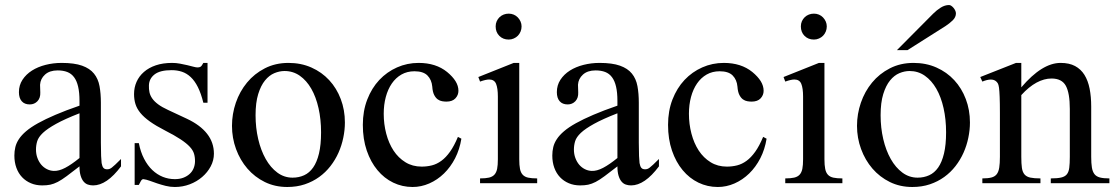

<svg xmlns="http://www.w3.org/2000/svg" viewBox="-20 -728 4431 763"><path d="M460.9 -66.9V-96.2Q446.8 -82 438.2 -74Q429.7 -65.9 424.1 -61.8Q418.5 -57.6 414.3 -56.4Q410.2 -55.2 405.8 -55.2Q396 -55.2 391.1 -60.8Q386.2 -66.4 383.8 -80.1Q382.8 -87.4 381.8 -108.2Q380.9 -128.9 380.9 -161.1V-319.8Q380.9 -356.4 375.5 -385.7Q370.1 -415 353.5 -435.5Q336.9 -456.1 306.2 -467Q275.4 -478 225.1 -478Q191.9 -478 161.1 -470.2Q130.4 -462.4 106.9 -447.5Q83.5 -432.6 69.3 -410.9Q55.2 -389.2 55.2 -361.8Q55.2 -338.4 66.4 -325.7Q77.6 -313 98.1 -313Q116.7 -313 128.9 -325.9Q141.1 -338.9 140.1 -360.8L139.2 -391.1Q140.6 -415 158.9 -431.6Q177.2 -448.2 209 -448.2Q231 -448.2 247.3 -441.9Q263.7 -435.5 274.4 -421.1Q285.2 -406.7 290.5 -383.5Q295.9 -360.4 295.9 -327.1V-308.1Q240.7 -289.1 200.2 -271.7Q159.7 -254.4 130.9 -238.3Q102.1 -222.2 83.7 -206.5Q65.4 -190.9 55.2 -175.3Q44.9 -159.7 41 -143.6Q37.1 -127.4 37.1 -109.9Q37.1 -83 45.2 -61Q53.2 -39.1 67.9 -23.7Q82.5 -8.3 102.8 0.2Q123 8.8 147.9 8.8Q166 8.8 179.9 5.9Q193.8 2.9 209.5 -5.1Q225.1 -13.2 245.1 -28.1Q265.1 -43 295.9 -66.9Q295.9 -44.9 300.3 -30.3Q304.7 -15.6 312 -6.8Q319.3 2 329.1 5.4Q338.9 8.8 350.1 8.8Q404.3 8.8 460.9 -66.9ZM295.9 -100.1Q264.2 -74.2 239 -61Q213.9 -47.9 193.8 -48.8Q179.2 -49.3 166.3 -55.9Q153.3 -62.5 143.8 -73.7Q134.3 -85 128.7 -100.3Q123 -115.7 123 -133.8Q123 -150.9 127.9 -167Q132.8 -183.1 150.6 -200Q168.5 -216.8 202.9 -235.8Q237.3 -254.9 295.9 -277.8Z M830.1 -117.2Q830.1 -161.6 803 -196.3Q775.9 -231 723.1 -255.9L647.9 -291Q623.5 -302.2 608.4 -313.5Q593.3 -324.7 585 -336.7Q576.7 -348.6 574 -361.3Q571.3 -374 571.8 -388.2Q572.3 -415 594 -432.1Q615.7 -449.2 662.1 -449.2Q684.1 -449.2 703.1 -442.9Q722.2 -436.5 738 -421.6Q753.9 -406.7 766.4 -381.8Q778.8 -356.9 788.1 -319.8H804.7V-478H788.1Q781.7 -465.8 777.1 -462.9Q772.5 -460 765.1 -460Q759.3 -460 748.5 -462.9Q737.8 -465.8 724.4 -469Q710.9 -472.2 695.3 -475.1Q679.7 -478 664.1 -478Q627.4 -478 599.4 -468.5Q571.3 -459 552 -442.1Q532.7 -425.3 522.7 -402.8Q512.7 -380.4 512.7 -354Q512.7 -332.5 518.3 -314.5Q523.9 -296.4 537.8 -279.3Q551.8 -262.2 575.7 -245.1Q599.6 -228 636.7 -209Q674.8 -189.5 698 -174.1Q721.2 -158.7 734.1 -144.8Q747.1 -130.9 751.2 -116.5Q755.4 -102.1 754.9 -85Q754.4 -70.8 749 -58.3Q743.7 -45.9 733.4 -36.6Q723.1 -27.3 708.5 -21.7Q693.8 -16.1 674.8 -16.1Q649.9 -16.1 627.2 -25.1Q604.5 -34.2 585.4 -52.2Q566.4 -70.3 552.5 -97.2Q538.6 -124 531.7 -159.2H515.1V6.8H531.7Q535.2 0 539.6 -8.1Q543.9 -16.1 549.8 -16.1Q561.5 -14.6 575.4 -9.5Q589.4 -4.4 605.2 1Q621.1 6.3 638.7 10.7Q656.2 15.1 674.8 15.1Q706.1 15.1 734.1 4.4Q762.2 -6.3 783.4 -24.7Q804.7 -43 817.4 -66.9Q830.1 -90.8 830.1 -117.2Z M1350.6 -241.2Q1350.6 -291 1334.2 -334.2Q1317.9 -377.4 1288.3 -409.4Q1258.8 -441.4 1217.5 -459.7Q1176.3 -478 1126.5 -478Q1074.2 -478 1032.5 -456.5Q990.7 -435.1 961.7 -399.9Q932.6 -364.7 917.2 -319.8Q901.9 -274.9 901.9 -228Q901.9 -179.7 918 -135.7Q934.1 -91.8 963.1 -58.1Q992.2 -24.4 1032.5 -4.6Q1072.8 15.1 1121.6 15.1Q1159.7 15.1 1191.4 4.4Q1223.1 -6.3 1248.5 -24.7Q1273.9 -43 1293.2 -67.9Q1312.5 -92.8 1325.2 -121.3Q1337.9 -149.9 1344.2 -180.7Q1350.6 -211.4 1350.6 -241.2ZM1255.9 -202.1Q1255.9 -152.3 1247.6 -117.9Q1239.3 -83.5 1224.4 -62.3Q1209.5 -41 1188.5 -31.5Q1167.5 -22 1142.6 -22Q1109.4 -22 1082.3 -42Q1055.2 -62 1035.9 -96.2Q1016.6 -130.4 1006.1 -175.3Q995.6 -220.2 995.6 -270Q995.6 -320.3 1006.1 -354.2Q1016.6 -388.2 1033.2 -408.4Q1049.8 -428.7 1070.3 -437.3Q1090.8 -445.8 1110.8 -445.8Q1144.5 -445.8 1171.4 -427Q1198.2 -408.2 1217 -375.5Q1235.8 -342.8 1245.8 -298.3Q1255.9 -253.9 1255.9 -202.1Z M1813.5 -176.8 1799.8 -184.1Q1784.7 -147.9 1768.3 -125Q1752 -102.1 1733.9 -88.9Q1715.8 -75.7 1696.3 -70.8Q1676.8 -65.9 1655.8 -65.9Q1619.1 -65.9 1591.1 -83.3Q1563 -100.6 1543.9 -129.6Q1524.9 -158.7 1514.9 -196.8Q1504.9 -234.9 1504.9 -275.9Q1504.9 -312 1513.2 -342.8Q1521.5 -373.5 1537.1 -396.2Q1552.7 -418.9 1575.4 -431.9Q1598.1 -444.8 1627 -444.8Q1662.1 -444.8 1678.7 -428Q1695.3 -411.1 1697.8 -383.8Q1699.2 -362.8 1705.3 -350.8Q1711.4 -338.9 1719.7 -333Q1728 -327.1 1737.3 -325.7Q1746.6 -324.2 1753.9 -324.2Q1777.8 -324.2 1789.8 -337.2Q1801.8 -350.1 1801.8 -367.2Q1801.8 -386.7 1790.3 -405.3Q1778.8 -423.8 1756.8 -441.9Q1712.4 -478 1643.6 -478Q1598.1 -478 1557.9 -460.2Q1517.6 -442.4 1487.3 -410.2Q1457 -377.9 1439.5 -332.5Q1421.9 -287.1 1421.9 -231.9Q1421.9 -175.3 1437.5 -129.6Q1453.1 -84 1480 -51.8Q1506.8 -19.5 1542.7 -2.2Q1578.6 15.1 1619.6 15.1Q1653.8 15.1 1686 1Q1718.3 -13.2 1744.4 -38.6Q1770.5 -64 1788.6 -99.1Q1806.6 -134.3 1813.5 -176.8Z M2052.7 -623Q2052.7 -633.3 2048.6 -642.6Q2044.4 -651.9 2037.6 -658.9Q2030.8 -666 2021.5 -669.9Q2012.2 -673.8 2001.5 -673.8Q1991.2 -673.8 1981.7 -670.2Q1972.2 -666.5 1965.1 -659.7Q1958 -652.8 1953.9 -643.6Q1949.7 -634.3 1949.7 -623Q1949.7 -600.1 1964.4 -585.4Q1979 -570.8 2001.5 -570.8Q2012.2 -570.8 2021.7 -575Q2031.2 -579.1 2038.1 -586.2Q2044.9 -593.3 2048.8 -602.8Q2052.7 -612.3 2052.7 -623ZM2114.7 0V-19Q2092.8 -19 2079.1 -22Q2065.4 -24.9 2057.4 -33.4Q2049.3 -42 2046.4 -56.9Q2043.5 -71.8 2043.5 -95.2V-478H2021.5L1880.9 -421.9L1887.7 -403.8Q1911.1 -412.1 1923.8 -412.1Q1944.3 -412.1 1951.4 -394.8Q1958.5 -377.4 1958.5 -344.2V-95.2Q1958.5 -71.8 1955.6 -57.1Q1952.6 -42.5 1944.8 -33.9Q1937 -25.4 1923.3 -22.2Q1909.7 -19 1887.7 -19V0Z M2598.6 -66.9V-96.2Q2584.5 -82 2575.9 -74Q2567.4 -65.9 2561.8 -61.8Q2556.2 -57.6 2552 -56.4Q2547.9 -55.2 2543.5 -55.2Q2533.7 -55.2 2528.8 -60.8Q2523.9 -66.4 2521.5 -80.1Q2520.5 -87.4 2519.5 -108.2Q2518.6 -128.9 2518.6 -161.1V-319.8Q2518.6 -356.4 2513.2 -385.7Q2507.8 -415 2491.2 -435.5Q2474.6 -456.1 2443.8 -467Q2413.1 -478 2362.8 -478Q2329.6 -478 2298.8 -470.2Q2268.1 -462.4 2244.6 -447.5Q2221.2 -432.6 2207 -410.9Q2192.9 -389.2 2192.9 -361.8Q2192.9 -338.4 2204.1 -325.7Q2215.3 -313 2235.8 -313Q2254.4 -313 2266.6 -325.9Q2278.8 -338.9 2277.8 -360.8L2276.9 -391.1Q2278.3 -415 2296.6 -431.6Q2314.9 -448.2 2346.7 -448.2Q2368.7 -448.2 2385 -441.9Q2401.4 -435.5 2412.1 -421.1Q2422.9 -406.7 2428.2 -383.5Q2433.6 -360.4 2433.6 -327.1V-308.1Q2378.4 -289.1 2337.9 -271.7Q2297.4 -254.4 2268.6 -238.3Q2239.7 -222.2 2221.4 -206.5Q2203.1 -190.9 2192.9 -175.3Q2182.6 -159.7 2178.7 -143.6Q2174.8 -127.4 2174.8 -109.9Q2174.8 -83 2182.9 -61Q2190.9 -39.1 2205.6 -23.7Q2220.2 -8.3 2240.5 0.2Q2260.7 8.8 2285.6 8.8Q2303.7 8.8 2317.6 5.9Q2331.5 2.9 2347.2 -5.1Q2362.8 -13.2 2382.8 -28.1Q2402.8 -43 2433.6 -66.9Q2433.6 -44.9 2438 -30.3Q2442.4 -15.6 2449.7 -6.8Q2457 2 2466.8 5.4Q2476.6 8.8 2487.8 8.8Q2542 8.8 2598.6 -66.9ZM2433.6 -100.1Q2401.9 -74.2 2376.7 -61Q2351.6 -47.9 2331.5 -48.8Q2316.9 -49.3 2304 -55.9Q2291 -62.5 2281.5 -73.7Q2272 -85 2266.4 -100.3Q2260.7 -115.7 2260.7 -133.8Q2260.7 -150.9 2265.6 -167Q2270.5 -183.1 2288.3 -200Q2306.2 -216.8 2340.6 -235.8Q2375 -254.9 2433.6 -277.8Z M3026.4 -176.8 3012.7 -184.1Q2997.6 -147.9 2981.2 -125Q2964.8 -102.1 2946.8 -88.9Q2928.7 -75.7 2909.2 -70.8Q2889.6 -65.9 2868.7 -65.9Q2832 -65.9 2804 -83.3Q2775.9 -100.6 2756.8 -129.6Q2737.8 -158.7 2727.8 -196.8Q2717.8 -234.9 2717.8 -275.9Q2717.8 -312 2726.1 -342.8Q2734.4 -373.5 2750 -396.2Q2765.6 -418.9 2788.3 -431.9Q2811 -444.8 2839.8 -444.8Q2875 -444.8 2891.6 -428Q2908.2 -411.1 2910.6 -383.8Q2912.1 -362.8 2918.2 -350.8Q2924.3 -338.9 2932.6 -333Q2940.9 -327.1 2950.2 -325.7Q2959.5 -324.2 2966.8 -324.2Q2990.7 -324.2 3002.7 -337.2Q3014.6 -350.1 3014.6 -367.2Q3014.6 -386.7 3003.2 -405.3Q2991.7 -423.8 2969.7 -441.9Q2925.3 -478 2856.4 -478Q2811 -478 2770.8 -460.2Q2730.5 -442.4 2700.2 -410.2Q2669.9 -377.9 2652.3 -332.5Q2634.8 -287.1 2634.8 -231.9Q2634.8 -175.3 2650.4 -129.6Q2666 -84 2692.9 -51.8Q2719.7 -19.5 2755.6 -2.2Q2791.5 15.1 2832.5 15.1Q2866.7 15.1 2898.9 1Q2931.2 -13.2 2957.3 -38.6Q2983.4 -64 3001.5 -99.1Q3019.5 -134.3 3026.4 -176.8Z M3265.6 -623Q3265.6 -633.3 3261.5 -642.6Q3257.3 -651.9 3250.5 -658.9Q3243.7 -666 3234.4 -669.9Q3225.1 -673.8 3214.4 -673.8Q3204.1 -673.8 3194.6 -670.2Q3185.1 -666.5 3178 -659.7Q3170.9 -652.8 3166.7 -643.6Q3162.6 -634.3 3162.6 -623Q3162.6 -600.1 3177.2 -585.4Q3191.9 -570.8 3214.4 -570.8Q3225.1 -570.8 3234.6 -575Q3244.1 -579.1 3251 -586.2Q3257.8 -593.3 3261.7 -602.8Q3265.6 -612.3 3265.6 -623ZM3327.6 0V-19Q3305.7 -19 3292 -22Q3278.3 -24.9 3270.3 -33.4Q3262.2 -42 3259.3 -56.9Q3256.3 -71.8 3256.3 -95.2V-478H3234.4L3093.8 -421.9L3100.6 -403.8Q3124 -412.1 3136.7 -412.1Q3157.2 -412.1 3164.3 -394.8Q3171.4 -377.4 3171.4 -344.2V-95.2Q3171.4 -71.8 3168.5 -57.1Q3165.5 -42.5 3157.7 -33.9Q3149.9 -25.4 3136.2 -22.2Q3122.6 -19 3100.6 -19V0Z M3778.8 -674.8Q3778.8 -680.2 3776.1 -686Q3773.4 -691.9 3769.3 -696.8Q3765.1 -701.7 3760.5 -704.8Q3755.9 -708 3751.5 -708Q3734.9 -708 3718.5 -697.8Q3702.1 -687.5 3688.5 -673.8L3544.4 -528.8H3586.4L3736.8 -624Q3753.4 -634.8 3766.1 -647.2Q3778.8 -659.7 3778.8 -674.8ZM3834.5 -241.2Q3834.5 -291 3818.1 -334.2Q3801.8 -377.4 3772.2 -409.4Q3742.7 -441.4 3701.4 -459.7Q3660.2 -478 3610.4 -478Q3558.1 -478 3516.4 -456.5Q3474.6 -435.1 3445.6 -399.9Q3416.5 -364.7 3401.1 -319.8Q3385.7 -274.9 3385.7 -228Q3385.7 -179.7 3401.9 -135.7Q3418 -91.8 3447 -58.1Q3476.1 -24.4 3516.4 -4.6Q3556.6 15.1 3605.5 15.1Q3643.6 15.1 3675.3 4.4Q3707 -6.3 3732.4 -24.7Q3757.8 -43 3777.1 -67.9Q3796.4 -92.8 3809.1 -121.3Q3821.8 -149.9 3828.1 -180.7Q3834.5 -211.4 3834.5 -241.2ZM3739.7 -202.1Q3739.7 -152.3 3731.4 -117.9Q3723.1 -83.5 3708.3 -62.3Q3693.4 -41 3672.4 -31.5Q3651.4 -22 3626.5 -22Q3593.3 -22 3566.2 -42Q3539.1 -62 3519.8 -96.2Q3500.5 -130.4 3490 -175.3Q3479.5 -220.2 3479.5 -270Q3479.5 -320.3 3490 -354.2Q3500.5 -388.2 3517.1 -408.4Q3533.7 -428.7 3554.2 -437.3Q3574.7 -445.8 3594.7 -445.8Q3628.4 -445.8 3655.3 -427Q3682.1 -408.2 3700.9 -375.5Q3719.7 -342.8 3729.7 -298.3Q3739.7 -253.9 3739.7 -202.1Z M4388.7 0V-19Q4365.2 -19 4351.1 -22.7Q4336.9 -26.4 4329.3 -36.1Q4321.8 -45.9 4319.1 -62.5Q4316.4 -79.1 4316.4 -105V-304.2Q4316.4 -343.8 4310.1 -375.7Q4303.7 -407.7 4289.6 -430.4Q4275.4 -453.1 4252.2 -465.6Q4229 -478 4194.8 -478Q4121.1 -478 4038.6 -380.9V-478H4017.6L3875.5 -421.9L3883.8 -403.8Q3921.9 -419.4 3938.5 -404.8Q3942.4 -401.4 3945.3 -396.7Q3948.2 -392.1 3950 -379.6Q3951.7 -367.2 3952.6 -343.3Q3953.6 -319.3 3953.6 -277.8V-105Q3953.6 -78.6 3950.9 -61.8Q3948.2 -44.9 3940.7 -35.4Q3933.1 -25.9 3919.4 -22.5Q3905.8 -19 3883.8 -19V0H4114.7V-19Q4089.4 -19 4074.5 -22.2Q4059.6 -25.4 4051.5 -34.7Q4043.5 -43.9 4041 -60.8Q4038.6 -77.6 4038.6 -105V-350.1Q4068.8 -383.3 4099.1 -399.7Q4129.4 -416 4158.7 -416Q4199.7 -416 4215.6 -387Q4231.4 -357.9 4231.4 -294.9V-105Q4231.4 -78.1 4229.2 -61.3Q4227.1 -44.4 4219.5 -35.2Q4211.9 -25.9 4196.8 -22.5Q4181.6 -19 4155.8 -19V0Z"/></svg>

Font: Galatia SIL
Style: Regular
Weight: 400
Designer: Development by SIL's NRSI team
Version: Version 2.1